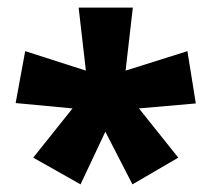

<svg xmlns="http://www.w3.org/2000/svg" viewBox="-20 -781 554 503"><path d="M328 -761H186L205 -596L46 -647L21 -511L170 -497L67 -368L191 -298L256 -436L327 -298L447 -368L344 -497L493 -510L471 -647L309 -596Z"/></svg>

Font: Noto Sans Bengali SemiCondensed ExtraBold
Style: Regular
Weight: 800
Width: 4
Designer: Joana Ranito - Universal Thirst; Jelle Bosma - Monotype Design Team
Foundry: Universal Thirst ehf.
Version: Version 3.000